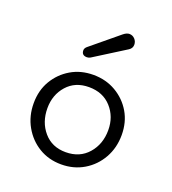

<svg xmlns="http://www.w3.org/2000/svg" viewBox="-94 -522 542 605"><g transform="rotate(20 177.5 -220.0)"><path d="M177 10Q135 10 102 -10Q69 -30 49.5 -64.5Q30 -99 30 -142Q30 -185 49.5 -218Q69 -251 102 -270.5Q135 -290 177 -290Q219 -290 252.5 -270.5Q286 -251 305.5 -218Q325 -185 325 -142Q325 -99 305.5 -64.5Q286 -30 252.5 -10Q219 10 177 10ZM177 -31Q224 -31 252 -63Q280 -95 280 -142Q280 -187 252 -218Q224 -249 177 -249Q131 -249 103.5 -218Q76 -187 76 -142Q76 -95 103.5 -63Q131 -31 177 -31ZM127 -365 219 -441Q230 -450 239 -450Q250 -450 257.5 -442Q265 -434 265 -423Q265 -411 254 -404L149 -338Q143 -335 138 -335Q120 -335 120 -352Q120 -359 127 -365Z"/></g></svg>

Font: Dongle Light
Style: Regular
Weight: 300
Designer: Yanghee Ryu
Foundry: Yanghee Ryu
Version: Version 2.000